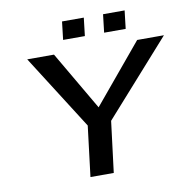

<svg xmlns="http://www.w3.org/2000/svg" viewBox="-87 -895 975 982"><g transform="rotate(-10 400.0 -404.5)"><path d="M800 -649H661L407 -344L229 -649H90L336 -262L304 0H425L458 -265ZM401 -715 412 -809H299L288 -715ZM613 -715 624 -809H512L501 -715Z"/></g></svg>

Font: Gamestation Extended
Style: Italic
Weight: 400
Width: 7
Designer: Jonas Hecksher
Foundry: Jonas Hecksher, Playtypeª, e-types AS
Version: Version 1.003